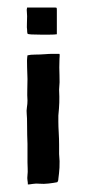

<svg xmlns="http://www.w3.org/2000/svg" viewBox="-20 -496 229 510"><path d="M137 -87Q139 -67 138 -51Q137 -35 135 -21Q135 -15 132 -12Q122 -10 109 -8.5Q96 -7 85 -8Q76 -9 67 -7.5Q58 -6 54 -6Q54 -12 53 -17Q52 -22 53 -31Q54 -39 53.5 -48Q53 -57 53 -65V-114Q52 -137 52 -161Q52 -185 51 -193Q50 -202 51.5 -211Q53 -220 53 -229Q52 -243 52.5 -257.5Q53 -272 53 -286Q53 -298 52 -317.5Q51 -337 53 -349Q61 -351 73 -351Q85 -351 99 -352Q110 -353 121 -353Q132 -353 137 -353Q139 -353 138.5 -347.5Q138 -342 138 -340Q137 -315 138 -296.5Q139 -278 137 -258Q138 -238 137.5 -223.5Q137 -209 135 -189Q135 -186 135 -173Q135 -160 136 -143.5Q137 -127 137 -111.5Q137 -96 137 -87ZM52 -417Q51 -422 51.5 -432Q52 -442 52 -453Q52 -458 51.5 -462Q51 -466 51 -470Q51 -472 51.5 -473Q52 -474 52 -476H124Q129 -476 130 -475.5Q131 -475 131 -470V-405Q125 -404 112.5 -404Q100 -404 87 -404Q74 -404 63.5 -404.5Q53 -405 53 -407Q52 -410 52 -417Z"/></svg>

Font: Kirang Haerang
Style: Regular
Weight: 400
Version: Version 1.00